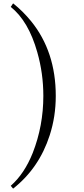

<svg xmlns="http://www.w3.org/2000/svg" viewBox="-20 -737 498 1143"><path d="M238 -166Q238 -300 202 -426Q150 -611 44 -696L58 -717Q116 -671 165 -611Q312 -430 312 -166Q312 -43 276 68Q213 264 58 386L44 369Q125 298 175 173Q238 12 238 -166Z"/></svg>

Font: Amiri Quran
Style: Regular
Weight: 400
Designer: Khaled Hosny
Version: Version 0.117